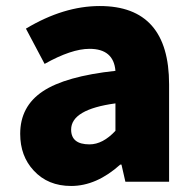

<svg xmlns="http://www.w3.org/2000/svg" viewBox="-20 -603 646 637"><path d="M92 -37Q47 -85 47 -159Q47 -250 122 -300Q197 -350 363 -368Q357 -441 277 -441Q217 -441 128 -391L66 -508Q191 -583 311 -583Q541 -583 541 -323V0H396L383 -57H379Q300 14 216 14Q139 14 92 -37ZM363 -169V-260Q216 -240 216 -173Q216 -124 277 -124Q321 -124 363 -169Z"/></svg>

Font: Source Han Sans CN Heavy
Style: Bold
Weight: 900
Designer: Ryoko NISHIZUKA (kana & ideographs); Paul D. Hunt (Latin, Greek & Cyrillic); Wenlong ZHANG (bopomofo); Sandoll Communica
Foundry: Adobe Systems Incorporated
Version: Version 1.000;PS 1;hotconv 1.0.78;makeotf.lib2.5.61930